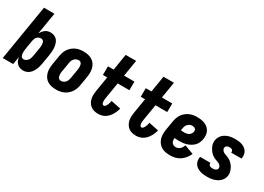

<svg xmlns="http://www.w3.org/2000/svg" viewBox="-12 -1463 3024 2198"><g transform="rotate(30 1500.0 -363.5)"><path d="M272 8Q249 8 227.5 0Q206 -8 190.5 -23.5Q175 -39 166.5 -60Q158 -81 155 -104L138 0H0L121 -735H259L212 -449Q221 -465 233.5 -480Q246 -495 261 -506.5Q276 -518 294.5 -523Q313 -528 330 -528Q356 -528 379.5 -518.5Q403 -509 418 -490.5Q433 -472 440.5 -448Q448 -424 450.5 -399Q453 -374 451 -348Q449 -322 445 -295L425 -175Q421 -155 416 -134.5Q411 -114 402.5 -94Q394 -74 382 -55Q370 -36 353 -21.5Q336 -7 314.5 0.5Q293 8 272 8ZM212 -106Q227 -106 242 -114Q257 -122 267 -135Q277 -148 282 -163.5Q287 -179 290 -194L310 -314Q312 -325 312.5 -335.5Q313 -346 312.5 -356.5Q312 -367 310 -377Q308 -387 303.5 -395.5Q299 -404 289.5 -409Q280 -414 269 -414Q256 -414 242.5 -409Q229 -404 218.5 -393.5Q208 -383 202.5 -369.5Q197 -356 194 -342L174 -222Q172 -210 171 -198.5Q170 -187 170 -175Q170 -163 171.5 -151.5Q173 -140 177.5 -130Q182 -120 191 -113Q200 -106 212 -106Z M707 8Q677 8 648 2Q619 -4 595 -18.5Q571 -33 555 -56Q539 -79 531 -107Q523 -135 523.5 -164.5Q524 -194 529 -225L549 -345Q553 -369 561.5 -394Q570 -419 585 -441Q600 -463 621 -480.5Q642 -498 666.5 -509Q691 -520 716 -524Q741 -528 766 -528Q796 -528 825 -522Q854 -516 878 -501.5Q902 -487 918.5 -464Q935 -441 942.5 -413Q950 -385 950 -355.5Q950 -326 945 -295L925 -175Q921 -151 912 -126Q903 -101 888 -79Q873 -57 852 -39.5Q831 -22 807 -11Q783 0 757.5 4Q732 8 707 8ZM707 -106Q723 -106 739 -113.5Q755 -121 765.5 -134Q776 -147 781.5 -162.5Q787 -178 790 -194L810 -314Q812 -325 812.5 -336Q813 -347 812.5 -357.5Q812 -368 809.5 -378Q807 -388 801.5 -396.5Q796 -405 786.5 -409.5Q777 -414 766 -414Q750 -414 734.5 -406.5Q719 -399 708 -386Q697 -373 691.5 -357.5Q686 -342 684 -326L664 -206Q662 -195 661 -184Q660 -173 661 -162.5Q662 -152 664.5 -142Q667 -132 672.5 -123.5Q678 -115 687 -110.5Q696 -106 707 -106Z M1263 8Q1236 8 1210.5 1.5Q1185 -5 1165 -20.5Q1145 -36 1132 -58Q1119 -80 1113.5 -105.5Q1108 -131 1109.5 -158.5Q1111 -186 1115 -213L1147 -406H1090L1091 -520H1166L1201 -735H1339L1304 -520H1441L1440 -406H1285L1250 -194Q1249 -186 1248 -177Q1247 -168 1246.5 -159.5Q1246 -151 1247 -142.5Q1248 -134 1250 -126Q1252 -118 1258 -112Q1264 -106 1273 -106Q1282 -106 1289.5 -113Q1297 -120 1301.5 -128Q1306 -136 1310 -145Q1314 -154 1316.5 -162.5Q1319 -171 1321.5 -180Q1324 -189 1325 -198L1454 -171Q1449 -149 1440 -127Q1431 -105 1418.5 -84.5Q1406 -64 1389.5 -46Q1373 -28 1352.5 -15.5Q1332 -3 1309 2.5Q1286 8 1263 8Z M1763 8Q1736 8 1710.5 1.5Q1685 -5 1665 -20.5Q1645 -36 1632 -58Q1619 -80 1613.5 -105.5Q1608 -131 1609.5 -158.5Q1611 -186 1615 -213L1647 -406H1590L1591 -520H1666L1701 -735H1839L1804 -520H1941L1940 -406H1785L1750 -194Q1749 -186 1748 -177Q1747 -168 1746.5 -159.5Q1746 -151 1747 -142.5Q1748 -134 1750 -126Q1752 -118 1758 -112Q1764 -106 1773 -106Q1782 -106 1789.5 -113Q1797 -120 1801.5 -128Q1806 -136 1810 -145Q1814 -154 1816.5 -162.5Q1819 -171 1821.5 -180Q1824 -189 1825 -198L1954 -171Q1949 -149 1940 -127Q1931 -105 1918.5 -84.5Q1906 -64 1889.5 -46Q1873 -28 1852.5 -15.5Q1832 -3 1809 2.5Q1786 8 1763 8Z M2215 8Q2184 8 2154.5 2.5Q2125 -3 2100.5 -17.5Q2076 -32 2058.5 -55Q2041 -78 2032.5 -105.5Q2024 -133 2024 -163.5Q2024 -194 2029 -225L2049 -345Q2053 -369 2061.5 -394Q2070 -419 2085 -441Q2100 -463 2121 -480.5Q2142 -498 2166.5 -509Q2191 -520 2216 -524Q2241 -528 2266 -528Q2293 -528 2319 -524.5Q2345 -521 2368.5 -511.5Q2392 -502 2411 -485.5Q2430 -469 2441.5 -447Q2453 -425 2455 -398.5Q2457 -372 2453 -346Q2449 -321 2439 -297Q2429 -273 2411 -254Q2393 -235 2369.5 -221.5Q2346 -208 2322 -200.5Q2298 -193 2273.5 -190Q2249 -187 2224 -187Q2209 -187 2193 -188Q2177 -189 2161 -190Q2160 -174 2162 -158.5Q2164 -143 2172 -131Q2180 -119 2194.5 -112.5Q2209 -106 2224 -106Q2239 -106 2253.5 -111.5Q2268 -117 2279.5 -128Q2291 -139 2299 -152.5Q2307 -166 2312 -180L2431 -136Q2418 -105 2396 -76.5Q2374 -48 2344.5 -28.5Q2315 -9 2281.5 -0.5Q2248 8 2215 8ZM2224 -301Q2239 -301 2254 -303.5Q2269 -306 2283 -314Q2297 -322 2306 -335.5Q2315 -349 2318 -363Q2320 -375 2317 -385.5Q2314 -396 2306 -402.5Q2298 -409 2287.5 -411.5Q2277 -414 2266 -414Q2250 -414 2234.5 -406.5Q2219 -399 2208 -386Q2197 -373 2191.5 -357.5Q2186 -342 2184 -326L2180 -304Q2191 -302 2202 -301.5Q2213 -301 2224 -301Z M2702 8Q2678 8 2655 5.5Q2632 3 2610.5 -4.5Q2589 -12 2570 -24Q2551 -36 2538.5 -54.5Q2526 -73 2521.5 -96Q2517 -119 2521 -143L2523 -150H2660L2659 -148Q2658 -138 2662 -129Q2666 -120 2674 -114.5Q2682 -109 2692 -107.5Q2702 -106 2712 -106Q2721 -106 2730.5 -107Q2740 -108 2748.5 -112Q2757 -116 2764 -123Q2771 -130 2773 -139Q2775 -153 2769 -164.5Q2763 -176 2753.5 -184.5Q2744 -193 2732 -197.5Q2720 -202 2708 -206.5Q2696 -211 2683.5 -216Q2671 -221 2660.5 -227.5Q2650 -234 2640.5 -242.5Q2631 -251 2622.5 -260Q2614 -269 2607 -279.5Q2600 -290 2593.5 -301Q2587 -312 2582.5 -324Q2578 -336 2575 -348.5Q2572 -361 2572 -374.5Q2572 -388 2574 -402Q2578 -422 2588 -441.5Q2598 -461 2613.5 -476Q2629 -491 2648.5 -501.5Q2668 -512 2688.5 -518Q2709 -524 2729.5 -526Q2750 -528 2771 -528Q2794 -528 2817 -525.5Q2840 -523 2861 -515.5Q2882 -508 2900 -495Q2918 -482 2929.5 -464Q2941 -446 2944.5 -423.5Q2948 -401 2944 -378L2943 -370H2806V-372Q2808 -382 2805.5 -390.5Q2803 -399 2796 -404.5Q2789 -410 2779.5 -412Q2770 -414 2761 -414Q2753 -414 2745 -412.5Q2737 -411 2729.5 -407.5Q2722 -404 2716 -397Q2710 -390 2709 -382Q2707 -368 2713 -356Q2719 -344 2728 -336Q2737 -328 2749 -323Q2761 -318 2773.5 -313.5Q2786 -309 2797.5 -304Q2809 -299 2820 -292.5Q2831 -286 2840.5 -278Q2850 -270 2858.5 -260.5Q2867 -251 2874.5 -241Q2882 -231 2887.5 -219.5Q2893 -208 2898 -196.5Q2903 -185 2905.5 -172Q2908 -159 2909 -145.5Q2910 -132 2907 -119Q2904 -98 2893 -78Q2882 -58 2865 -43Q2848 -28 2828 -18Q2808 -8 2787 -2Q2766 4 2744.5 6Q2723 8 2702 8Z"/></g></svg>

Font: Iosevka Term Curly Heavy
Style: Italic
Weight: 900
Italic angle: -9°
Designer: Belleve Invis
Foundry: Belleve Invis
Version: Version 32.3.0